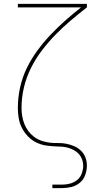

<svg xmlns="http://www.w3.org/2000/svg" viewBox="-20 -755 540 990"><path d="M250 215V197H300Q321 197 341.5 191.5Q362 186 378 173Q394 160 401.5 139.5Q409 119 409 99Q409 83 403.5 67.5Q398 52 387.5 40Q377 28 362.5 20Q348 12 333 7.5Q318 3 302 1.5Q286 0 270 0H269Q242 -1 216 -5Q190 -9 166 -21Q142 -33 123.5 -52.5Q105 -72 93 -95.5Q81 -119 76.5 -145.5Q72 -172 72 -198Q72 -251 83.5 -303.5Q95 -356 118 -403.5Q141 -451 172.5 -494Q204 -537 240.5 -575.5Q277 -614 316.5 -649Q356 -684 398 -717H72V-735H428V-717Q386 -684 345 -649.5Q304 -615 266.5 -576.5Q229 -538 196.5 -495.5Q164 -453 140 -405Q116 -357 103.5 -304.5Q91 -252 91 -198Q91 -177 94.5 -156Q98 -135 106 -115Q114 -95 127 -78Q140 -61 157 -48.5Q174 -36 194.5 -29Q215 -22 236 -19.5Q257 -17 278.5 -17.5Q300 -18 321 -14Q342 -10 362 -1.5Q382 7 397.5 22Q413 37 420.5 57Q428 77 428 98Q428 123 419.5 147Q411 171 392 187Q373 203 348.5 209Q324 215 300 215Z"/></svg>

Font: Iosevka Curly Thin
Style: Regular
Weight: 100
Monospace: yes
Designer: Belleve Invis
Foundry: Belleve Invis
Version: Version 22.1.2; ttfautohint (v1.8.4)